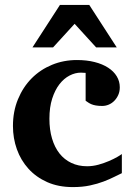

<svg xmlns="http://www.w3.org/2000/svg" viewBox="-20 -742 542 774"><path d="M471.2 -43.9Q458.5 -38.1 440.2 -28.8Q421.9 -19.5 397.7 -10.3Q373.5 -1 342.8 5.6Q312 12.2 273.9 12.2Q215.3 12.2 170.4 -7.8Q125.5 -27.8 94.7 -61.8Q64 -95.7 48.1 -140.1Q32.2 -184.6 32.2 -233.9Q32.2 -293 52.5 -342Q72.8 -391.1 107.7 -426.3Q142.6 -461.4 189.5 -480.7Q236.3 -500 290 -500Q329.6 -500 361.3 -491.9Q393.1 -483.9 415.8 -469.2Q438.5 -454.6 450.7 -434.3Q462.9 -414.1 462.9 -390.1Q462.9 -373 456.8 -359.4Q450.7 -345.7 440.9 -335.7Q431.2 -325.7 418.5 -320.3Q405.8 -314.9 392.1 -314.9Q376.5 -314.9 366 -316.9Q355.5 -318.8 348.1 -322Q340.8 -325.2 335.4 -328.9Q330.1 -332.5 325.2 -335.9V-448.2Q318.8 -448.2 315.2 -448.7Q311.5 -449.2 306.2 -449.2Q283.2 -449.2 260.5 -437.5Q237.8 -425.8 219.7 -402.6Q201.7 -379.4 190.4 -344.5Q179.2 -309.6 179.2 -263.2Q179.2 -219.2 189.7 -183.8Q200.2 -148.4 219.7 -123.5Q239.3 -98.6 267.6 -85.2Q295.9 -71.8 331.1 -71.8Q354 -71.8 377 -78.1Q399.9 -84.5 419.2 -92.8Q438.5 -101.1 452.4 -109.1Q466.3 -117.2 471.2 -121.1ZM367.7 -550.8 280.8 -646 193.8 -550.8H110.8L221.7 -722.2H339.8L450.7 -550.8Z"/></svg>

Font: Charis SIL
Style: Bold
Weight: 700
Foundry: SIL International
Version: Version 4.112